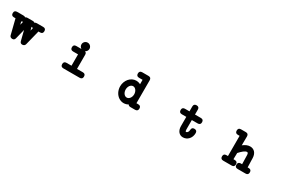

<svg xmlns="http://www.w3.org/2000/svg" viewBox="156 -2145 5658 3690"><g transform="rotate(30 2985.0 -300.5)"><path d="M430.2 -330.6Q414.1 -333.5 404.3 -343.3Q400.4 -339.4 396.5 -337.4Q398.9 -327.1 400.1 -322.8Q401.4 -318.4 402.8 -312.7Q404.3 -307.1 406.7 -297.4Q409.2 -287.6 414.6 -266.6Q418.5 -282.2 422.4 -298.3Q426.3 -314.5 430.2 -330.6ZM205.6 -336.9Q201.2 -338.9 197.3 -342.8Q187 -333.5 171.4 -330.6Q173.3 -322.3 174.3 -318.6Q175.3 -314.9 176.8 -309.8Q178.2 -304.7 180.7 -295.2Q183.1 -285.6 188 -266.1Q190.4 -275.4 192.4 -283.2Q194.3 -291 196.3 -299.1Q198.2 -307.1 200.4 -316.2Q202.6 -325.2 205.6 -336.9ZM11.2 -328.6Q-49.8 -328.6 -49.8 -389.6Q-49.8 -450.7 11.2 -450.7H152.3Q181.6 -450.7 197.3 -436.5Q212.9 -450.7 242.2 -450.7H359.9Q388.7 -450.7 404.3 -436Q419.4 -450.7 449.7 -450.7H590.3Q651.9 -450.7 651.9 -389.6Q651.9 -328.6 590.3 -328.6H555.7Q535.2 -246.6 514.6 -164.6Q494.1 -82.5 473.6 -0.5Q468.3 21 451.9 33.7Q435.5 46.4 410.2 46.4Q366.2 46.4 355 -0.5V0Q348.1 -27.3 343.3 -46.4Q338.4 -65.4 334.7 -80.1Q331.1 -94.7 327.9 -107.7Q324.7 -120.6 321 -135.3Q317.4 -149.9 312.5 -168.9Q307.6 -188 300.8 -215.3Q287.1 -161.1 273.9 -107.4Q260.7 -53.7 247.1 0V-0.5Q235.8 46.4 191.4 46.4Q165 46.4 148.9 33.9Q132.8 21.5 127.9 -1.5L128.4 -1Q117.7 -44.9 107.4 -85Q97.2 -125 87.4 -164.6Q77.6 -204.1 67.4 -244.4Q57.1 -284.7 46.4 -328.6Z M1686 -76.7Q1747.1 -76.7 1747.1 -15.1Q1747.1 45.9 1686 45.9H1324.2Q1263.2 45.9 1263.2 -15.1Q1263.2 -76.7 1324.2 -76.7H1434.1V-328.6H1324.2Q1263.2 -328.6 1263.2 -389.6Q1263.2 -450.7 1324.2 -450.7H1439.9Q1419.4 -461.9 1407 -482.7Q1394.5 -503.4 1394.5 -528.3Q1394.5 -564 1420.4 -590.8Q1446.3 -616.7 1483.4 -616.7Q1502.4 -616.7 1518.8 -609.4Q1535.2 -602.1 1546.9 -590.1Q1558.6 -578.1 1565.4 -562Q1572.3 -545.9 1572.3 -528.3Q1572.3 -501.5 1557.6 -480Q1543 -458.5 1520 -447.3Q1556.6 -437 1556.6 -389.6V-76.7Z M2674.8 -524.9Q2613.3 -524.9 2613.3 -585.9Q2613.3 -647 2674.8 -647H2814Q2875.5 -647 2875.5 -585.9V-76.7H2915.5Q2977.1 -76.7 2977.1 -15.1Q2977.1 45.9 2915.5 45.9H2814Q2772.9 45.9 2759.3 18.1Q2713.9 45.9 2658.2 45.9Q2628.9 45.9 2601.6 37.1Q2574.2 28.3 2550 12.5Q2525.9 -3.4 2505.9 -25.9Q2485.8 -48.3 2471.7 -75.9Q2457.5 -103.5 2449.5 -135.5Q2441.4 -167.5 2441.4 -202.6Q2441.4 -253.4 2458.5 -298.6Q2475.6 -343.8 2504.9 -377.4Q2534.2 -411.1 2573.7 -430.9Q2613.3 -450.7 2658.2 -450.7Q2709 -450.7 2752.9 -426.8V-524.9ZM2658.2 -328.6Q2638.2 -328.6 2621.1 -318.6Q2604 -308.6 2591.3 -291.3Q2578.6 -273.9 2571.3 -251Q2564 -228 2564 -202.6Q2564 -176.8 2571.3 -153.8Q2578.6 -130.9 2591.3 -113.8Q2604 -96.7 2621.1 -86.7Q2638.2 -76.7 2658.2 -76.7Q2677.7 -76.7 2695.1 -86.7Q2712.4 -96.7 2725.3 -114Q2738.3 -131.3 2745.6 -154.1Q2752.9 -176.8 2752.9 -202.6Q2752.9 -228 2745.4 -251Q2737.8 -273.9 2725.1 -291.3Q2712.4 -308.6 2695.1 -318.6Q2677.7 -328.6 2658.2 -328.6Z M3736.8 -328.6Q3675.8 -328.6 3675.8 -389.6Q3675.8 -450.7 3736.8 -450.7H3836.4V-559.1Q3836.4 -620.6 3897.9 -620.6Q3959 -620.6 3959 -559.1V-450.7H4089.8Q4150.9 -450.7 4150.9 -389.6Q4150.9 -328.6 4089.8 -328.6H3959V-121.6Q3959 -101.1 3962.9 -88.4Q3966.8 -75.7 3974.1 -75.7Q3985.8 -75.7 3995.4 -81.3Q4004.9 -86.9 4011.7 -96.9Q4018.6 -106.9 4022.5 -120.6Q4026.4 -134.3 4026.9 -150.4Q4029.8 -208.5 4086.4 -208.5Q4148.9 -208.5 4148.9 -147.9Q4148.9 -105.5 4135.3 -69.8Q4121.6 -34.2 4097.7 -8.5Q4073.7 17.1 4042 31.5Q4010.3 45.9 3974.1 45.9Q3943.4 45.9 3918 33.9Q3892.6 22 3874.5 0Q3856.4 -22 3846.4 -53Q3836.4 -84 3836.4 -121.6V-328.6Z M4867.7 -524.9Q4806.6 -524.9 4806.6 -585.9Q4806.6 -647 4867.7 -647H4974.1Q5034.7 -647 5034.7 -585.4L5032.7 -387.7Q5072.3 -418.9 5110.1 -434.8Q5147.9 -450.7 5186 -450.7Q5219.2 -450.7 5246.6 -439.2Q5273.9 -427.7 5293.5 -406Q5313 -384.3 5324.5 -352.5Q5335.9 -320.8 5337.4 -280.3Q5337.9 -252 5338.6 -227.3Q5339.4 -202.6 5340.1 -178.7Q5340.8 -154.8 5341.6 -129.9Q5342.3 -105 5343.3 -76.7H5366.7Q5428.2 -76.7 5428.2 -15.1Q5428.2 45.9 5366.7 45.9H5190.4Q5129.4 45.9 5129.4 -15.1Q5129.4 -76.7 5190.4 -76.7H5220.2Q5219.2 -127 5217.8 -176.8Q5216.3 -226.6 5215.3 -276.9Q5214.4 -300.8 5207.8 -314.7Q5201.2 -328.6 5186 -328.6Q5169.9 -328.6 5151.6 -319.8Q5133.3 -311 5113.8 -295.9Q5094.2 -280.8 5073.2 -260.3Q5052.2 -239.7 5030.8 -215.8Q5030.8 -197.3 5030.3 -180.7Q5029.8 -164.1 5029.5 -147.7Q5029.3 -131.3 5028.8 -114.3Q5028.3 -97.2 5028.3 -76.7H5058.6Q5120.1 -76.7 5120.1 -15.1Q5120.1 45.9 5058.6 45.9H4871.1Q4810.1 45.9 4810.1 -15.1Q4810.1 -76.7 4871.1 -76.7H4906.2V-524.9Z"/></g></svg>

Font: Erica Type
Style: Bold Italic
Weight: 700
Monospace: yes
Designer: Peter Wiegel
Foundry: Peter Wiegel
Version: Version 1.000 2010 initial release